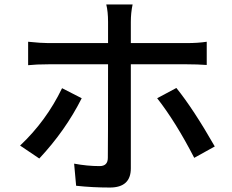

<svg xmlns="http://www.w3.org/2000/svg" viewBox="-20 -803 1040 860"><path d="M346 -363Q273 -218 156 -93L70 -151Q187 -261 258 -408ZM566 -515V-49Q566 37 472 37Q393 37 321 29L312 -70Q371 -59 426 -59Q463 -59 463 -96Q464 -141 464 -515H197Q143 -515 106 -511V-616Q164 -610 196 -610H464V-705Q464 -751 456 -783H574Q566 -746 566 -705V-610H817Q867 -610 906 -616V-512Q863 -515 818 -515ZM770 -409Q846 -315 942 -147L850 -96Q767 -257 684 -363Z"/></svg>

Font: Noto Sans S Chinese Medium
Style: Regular
Weight: 500
Designer: Ryoko NISHIZUKA  (kana & ideographs); Paul D. Hunt (Latin, Greek & Cyrillic); Wenlong ZHANG  (bopomofo); Sandoll Communi
Foundry: Adobe Systems Incorporated
Version: Version 1.000;PS 1;hotconv 1.0.78;makeotf.lib2.5.61930